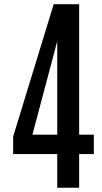

<svg xmlns="http://www.w3.org/2000/svg" viewBox="-20 -879 477 899"><path d="M248 0V-157.7H41.5V-239.3L231.4 -859.4H350.6V-248.5H419.4V-157.7H350.6V0ZM131.8 -248.5H248V-686Z"/></svg>

Font: Antonio SemiBold
Style: Regular
Weight: 600
Designer: Vernon Adams
Foundry: Vernon Adams
Version: Version 1.002